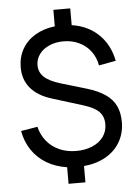

<svg xmlns="http://www.w3.org/2000/svg" viewBox="-61 -866 723 1010"><g transform="rotate(-5 301.0 -361.0)"><path d="M348.5 13V99H259.5V11.5Q200 3 152.8 -25Q105.5 -53 75.2 -97.8Q45 -142.5 35 -199.5L122.5 -214Q133 -170 160 -137.2Q187 -104.5 226.8 -87Q266.5 -69.5 315 -69.5Q363 -69.5 400.5 -85.5Q438 -101.5 458.8 -130.5Q479.5 -159.5 479.5 -196.5Q479.5 -237.5 455 -262.5Q430.5 -287.5 374 -305L209.5 -356Q137 -378.5 99.5 -423.2Q62 -468 62 -532Q62 -586.5 86.2 -629.2Q110.5 -672 155 -698.8Q199.5 -725.5 259.5 -732.5V-819.5H348.5V-731Q434 -718 490 -664Q546 -610 563 -524L473 -507.5Q466 -549.5 441.8 -582Q417.5 -614.5 380.2 -632.2Q343 -650 297.5 -650Q256 -650 222.5 -635.2Q189 -620.5 170 -594.5Q151 -568.5 151 -536Q151 -499 178.2 -473.8Q205.5 -448.5 264 -431L399 -391Q458.5 -373 495.5 -347.5Q532.5 -322 549.8 -286.2Q567 -250.5 567 -200.5Q567 -142 540.2 -95.8Q513.5 -49.5 464 -21.2Q414.5 7 348.5 13Z"/></g></svg>

Font: CCSD_manrope Medium
Style: Regular
Weight: 500
Designer: Mikhail Sharanda
Foundry: Mikhail Sharanda
Version: Version 4.503